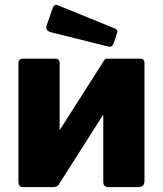

<svg xmlns="http://www.w3.org/2000/svg" viewBox="-20 -772 672 792"><path d="M226 -511V-27Q226 -12 218.5 -6Q211 0 195 0H80Q66 0 61 -5.5Q56 -11 56 -23V-509Q56 -530 74 -530H209Q226 -530 226 -511ZM576 -511V-27Q576 -12 569 -6Q562 0 546 0H430Q417 0 411.5 -5.5Q406 -11 406 -23V-509Q406 -530 424 -530H559Q576 -530 576 -511ZM409 -522 510 -463 220 -7 119 -67ZM198 -740Q205 -756 217 -751L455 -654Q468 -649 462 -632L449 -593Q445 -584 439.5 -581Q434 -578 422 -581L190 -639Q165 -646 173 -669Z"/></svg>

Font: Libre Franklin ExtraBold
Style: Regular
Weight: 800
Designer: Pablo Impallari, Rodrigo Fuenzalida, Nhung Nguyen
Foundry: Impallari Type
Version: Version 3.000